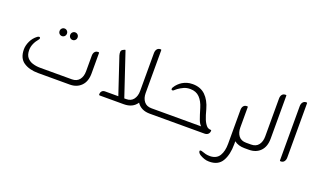

<svg xmlns="http://www.w3.org/2000/svg" viewBox="-79 -1002 2751 1662"><g transform="rotate(20 1296.5 -171.0)"><path d="M330 -371Q316 -371 306 -381Q296 -391 296 -406Q296 -421 306 -431Q316 -441 330 -441Q344 -441 354 -431Q364 -421 364 -406Q364 -391 354 -381Q344 -371 330 -371ZM428 -371Q414 -371 404 -381Q394 -391 394 -406Q394 -421 404 -431Q414 -441 428 -441Q442 -441 452 -431Q462 -421 462 -406Q462 -391 452 -381Q442 -371 428 -371ZM537 0H245Q164 0 112 -35Q60 -70 60 -152Q60 -187 78 -226Q96 -265 132 -292Q136 -294 139.5 -296Q143 -298 147 -298Q158 -298 158 -288Q158 -283 154 -277Q105 -219 105 -162Q105 -118 125 -93.5Q145 -69 177.5 -59Q210 -49 247 -49H539Q584 -49 607.5 -79Q631 -109 631 -156V-299Q631 -323 642 -336Q653 -349 671 -349H676Q682 -349 682 -344V-155Q682 -81 642 -40.5Q602 0 537 0Z M1272 -49H1305V0H1274Q1193 0 1155 -58Q1117 0 1035 0H814Q806 0 806 -7V-12Q806 -26 816 -37.5Q826 -49 846 -49H967L855 -384Q850 -402 851 -416Q852 -430 864 -437Q868 -439 871 -441Q874 -443 880 -445L884 -447Q888 -448 890 -443L1022 -49H1040Q1084 -49 1106.5 -79.5Q1129 -110 1129 -156V-504Q1129 -528 1140 -542Q1151 -556 1170 -556H1175Q1180 -556 1180 -550V-156Q1180 -109 1203.5 -79Q1227 -49 1272 -49Z M1730 -49Q1713 -63 1699.5 -99.5Q1686 -136 1668 -197Q1651 -254 1618.5 -287.5Q1586 -321 1532 -321Q1499 -321 1473.5 -309.5Q1448 -298 1424 -281Q1419 -277 1412.5 -271.5Q1406 -266 1400 -261Q1396 -257 1389 -257Q1379 -257 1379 -268Q1379 -273 1381 -276.5Q1383 -280 1384 -282Q1395 -301 1411 -316.5Q1427 -332 1443 -342Q1463 -354 1485.5 -361Q1508 -368 1538 -368Q1610 -368 1655 -324.5Q1700 -281 1721 -204Q1735 -150 1748.5 -117Q1762 -84 1781 -64Q1787 -57 1797.5 -53Q1808 -49 1819 -49Q1824 -49 1824 -44Q1824 -24 1812 -12Q1800 0 1777 0H1295V-49Z M2144 -49H2176V0H2146Q2089 0 2052 -29V-2Q2052 95 2016.5 155Q1981 215 1897 214Q1874 214 1853.5 207Q1833 200 1814 189Q1793 176 1790 161Q1787 149 1800 149Q1803 149 1805.5 149.5Q1808 150 1811 151Q1833 159 1850 163Q1867 167 1891 167Q1950 165 1975.5 123Q2001 81 2001 13V-299Q2001 -322 2012 -335.5Q2023 -349 2042 -349H2047Q2052 -349 2052 -344V-156Q2052 -109 2075 -79Q2098 -49 2144 -49Z M2187 0H2165V-49H2189Q2235 -49 2258 -79Q2281 -109 2281 -156V-505Q2281 -529 2292 -542.5Q2303 -556 2322 -556H2327Q2332 -556 2332 -551V-155Q2332 -81 2292.5 -40.5Q2253 0 2187 0Z M2483 0H2478Q2472 0 2472 -6V-504Q2472 -528 2483.5 -542Q2495 -556 2513 -556H2518Q2523 -556 2523 -550V-51Q2523 -28 2512 -14Q2501 0 2483 0Z"/></g></svg>

Font: Zain Light
Style: Regular
Weight: 300
Designer: Zain,Boutros
Foundry: Mobile Telecommunications Company (Zain), 2024
Version: Version 1.51; ttfautohint (v1.8.4)